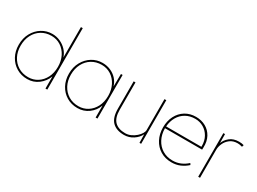

<svg xmlns="http://www.w3.org/2000/svg" viewBox="-41 -1366 2677 2002"><g transform="rotate(30 1297.5 -365.0)"><path d="M294 10Q221 10 163.5 -24.5Q106 -59 73 -119.5Q40 -180 40 -258Q40 -337 74 -398.5Q108 -460 164.5 -495Q221 -530 290 -530Q339 -530 384 -510Q429 -490 462.5 -454.5Q496 -419 510 -374V-740H532V0H510V-146Q484 -77 426 -33.5Q368 10 294 10ZM293 -12Q354 -12 403.5 -43.5Q453 -75 481.5 -131Q510 -187 510 -260Q510 -332 481.5 -388Q453 -444 403.5 -476Q354 -508 291 -508Q224 -508 172 -476Q120 -444 91 -387.5Q62 -331 62 -258Q62 -187 91 -131.5Q120 -76 172 -44Q224 -12 293 -12Z M898 10Q825 10 767.5 -24.5Q710 -59 677 -119.5Q644 -180 644 -258Q644 -337 678 -398.5Q712 -460 768.5 -495Q825 -530 894 -530Q946 -530 991 -510.5Q1036 -491 1068 -456Q1100 -421 1114 -374L1116 -525H1136V0H1114V-144Q1089 -75 1031 -32.5Q973 10 898 10ZM898 -12Q959 -12 1008.5 -43.5Q1058 -75 1086.5 -131Q1115 -187 1115 -260Q1115 -332 1086.5 -388Q1058 -444 1008.5 -476Q959 -508 896 -508Q829 -508 777 -476Q725 -444 696 -387.5Q667 -331 667 -258Q667 -187 696 -131.5Q725 -76 777 -44Q829 -12 898 -12Z M1459 10Q1368 10 1318.5 -39Q1269 -88 1269 -197V-525H1291V-197Q1291 -99 1335 -55.5Q1379 -12 1461 -12Q1497 -12 1529.5 -27Q1562 -42 1587 -64.5Q1612 -87 1626 -110Q1640 -133 1640 -149V-525H1662V0H1642L1640 -102Q1618 -55 1568.5 -22.5Q1519 10 1459 10Z M2031 10Q1955 10 1897 -25Q1839 -60 1806.5 -122Q1774 -184 1774 -263Q1774 -341 1805 -401.5Q1836 -462 1891.5 -496Q1947 -530 2019 -530Q2085 -530 2137 -501Q2189 -472 2218 -418.5Q2247 -365 2244 -291L2243 -265H1796V-263Q1797 -190 1827 -133Q1857 -76 1909.5 -44Q1962 -12 2031 -12Q2083 -12 2127 -31Q2171 -50 2206 -83L2218 -65Q2181 -31 2134.5 -10.5Q2088 10 2031 10ZM2022 -508Q1958 -508 1909 -480Q1860 -452 1831 -402Q1802 -352 1797 -287H2221L2222 -295Q2222 -359 2195 -407Q2168 -455 2122.5 -481.5Q2077 -508 2022 -508Z M2349 0V-525H2369L2370 -417Q2385 -461 2427.5 -495.5Q2470 -530 2537 -530Q2571 -530 2595 -522L2588 -499Q2572 -504 2557.5 -506Q2543 -508 2532 -508Q2478 -508 2442 -480.5Q2406 -453 2388.5 -413.5Q2371 -374 2371 -338V0Z"/></g></svg>

Font: Lexend Thin
Style: Regular
Weight: 100
Designer: Bonnie Shaver-Troup, Thomas Jockin
Foundry: Lexend
Version: Version 1.007; ttfautohint (v1.8.3)